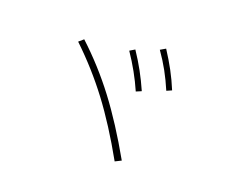

<svg xmlns="http://www.w3.org/2000/svg" viewBox="-96 -832 1056 877"><g transform="rotate(20 432.0 -394.0)"><path d="M186.5 -568.4 209 -587.9Q309.6 -494.6 391.8 -386Q474.1 -277.3 559.6 -126L530.3 -111.3Q447.3 -259.8 366.9 -366.5Q286.6 -473.1 186.5 -568.4ZM419.9 -609.4 444.3 -624Q472.7 -581.5 494.9 -541Q517.1 -500.5 537.1 -455.1L511.7 -444.3Q475.1 -528.3 419.9 -609.4ZM549.8 -661.1 575.2 -675.8Q603.5 -632.3 625.5 -591.6Q647.5 -550.8 666 -505.9L641.6 -495.1Q622.1 -541 600.3 -580.6Q578.6 -620.1 549.8 -661.1Z"/></g></svg>

Font: Pretendard GOV Thin
Style: Regular
Weight: 100
Designer: Base glyphs from Inter by Rasmus Andersson; Hangeul glyphs from Noto Sans CJK(Source Han Sans) by Jang Soo-young and Kan
Foundry: Kil Hyung-jin
Version: Version 1.309